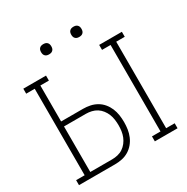

<svg xmlns="http://www.w3.org/2000/svg" viewBox="-203 -1096 1231 1267"><g transform="rotate(-30 412.5 -462.0)"><path d="M615 0V-38H680V-697H615V-735H788V-697H723V-38H788V0ZM37 0V-38H102V-697H37V-735H210V-697H145V-423H312Q339 -423 365.5 -417.5Q392 -412 415.5 -398.5Q439 -385 456.5 -364Q474 -343 484.5 -318Q495 -293 499 -266Q503 -239 503 -212Q503 -185 499 -158Q495 -131 484.5 -106Q474 -81 456.5 -60Q439 -39 415.5 -25Q392 -11 365.5 -5.5Q339 0 312 0ZM145 -38H312Q333 -38 354.5 -43Q376 -48 394 -60Q412 -72 425.5 -89.5Q439 -107 447 -127Q455 -147 458 -168.5Q461 -190 461 -212Q461 -233 458 -255Q455 -277 447 -297Q439 -317 425.5 -334.5Q412 -352 394 -363.5Q376 -375 354.5 -380Q333 -385 312 -385H145ZM528 -846Q520 -846 512.5 -848Q505 -850 499 -856Q493 -862 491 -869.5Q489 -877 489 -885Q489 -893 491 -900.5Q493 -908 499 -914Q505 -920 512.5 -922Q520 -924 528 -924Q536 -924 543.5 -922Q551 -920 557 -914Q563 -908 565 -900.5Q567 -893 567 -885Q567 -877 565 -869.5Q563 -862 557 -856Q551 -850 543.5 -848Q536 -846 528 -846ZM298 -846Q290 -846 282.5 -848Q275 -850 269 -856Q263 -862 261 -869.5Q259 -877 259 -885Q259 -893 261 -900.5Q263 -908 269 -914Q275 -920 282.5 -922Q290 -924 298 -924Q306 -924 313.5 -922Q321 -920 327 -914Q333 -908 335 -900.5Q337 -893 337 -885Q337 -877 335 -869.5Q333 -862 327 -856Q321 -850 313.5 -848Q306 -846 298 -846Z"/></g></svg>

Font: Iosevka Etoile Extralight
Style: Regular
Weight: 200
Designer: Belleve Invis
Foundry: Belleve Invis
Version: Version 22.1.2; ttfautohint (v1.8.4)